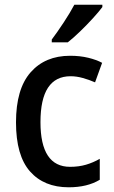

<svg xmlns="http://www.w3.org/2000/svg" viewBox="-20 -786 483 816"><path d="M272 10Q167 10 107.5 -57.5Q48 -125 48 -266Q48 -408 110 -478.5Q172 -549 278 -549Q320 -549 355 -540.5Q390 -532 414 -519L384 -436Q359 -447 332 -454.5Q305 -462 280 -462Q152 -462 152 -267Q152 -77 278 -77Q315 -77 345.5 -86Q376 -95 404 -111V-22Q351 10 272 10ZM415 -756Q401 -737 375 -708.5Q349 -680 320 -652Q291 -624 268 -606H200V-618Q224 -650 251 -691Q278 -732 296 -766H415Z"/></svg>

Font: Noto Sans Sinhala UI SemiCondensed Medium
Style: Regular
Weight: 500
Width: 4
Designer: Jelle Bosma - Monotype Design Team
Foundry: Monotype Imaging Inc.
Version: Version 2.006; ttfautohint (v1.8.4.7-5d5b)